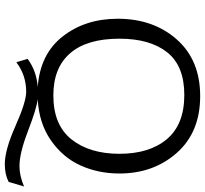

<svg xmlns="http://www.w3.org/2000/svg" viewBox="-47 -658 853 799"><g transform="rotate(90 379.5 -258.5)"><path d="M702 -329Q702 -241 668.5 -167Q635 -93 563.5 -43.5Q492 6 393 11Q433 16 525 51.5Q617 87 671 87Q711 87 756 68L737 132Q706 148 663 148Q604 148 504 103.5Q404 59 362 59Q293 59 239 100L225 53Q275 16 342 11Q205 1 131.5 -93Q58 -187 58 -322Q58 -470 144 -567.5Q230 -665 380 -665Q530 -665 616 -568Q702 -471 702 -329ZM377 -54Q500 -54 560 -129.5Q620 -205 620 -329Q620 -454 559 -526.5Q498 -599 375 -599Q254 -599 197.5 -527.5Q141 -456 141 -329Q141 -194 201.5 -124Q262 -54 377 -54Z"/></g></svg>

Font: Quattrocento Sans
Style: Regular
Weight: 400
Designer: Pablo Impallari
Foundry: Pablo Impallari, Igino Marini, Brenda Gallo
Version: Version 2.000